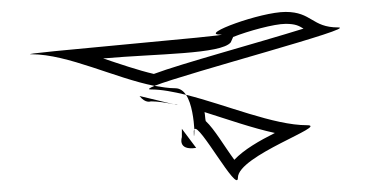

<svg xmlns="http://www.w3.org/2000/svg" viewBox="-20 -410 620 322"><path d="M323 -222C361 -210 404 -195 441 -187C415 -174 389 -159 373 -142C356 -165 340 -193 325 -207C324 -211 324 -217 323 -222ZM153 -312C243 -320 351 -319 367 -339L371 -348C396 -358 440 -370 459 -370C475 -370 481 -367 489 -362C412 -338 283 -303 238 -286C212 -292 180 -303 153 -312ZM285 -180C285 -180 277 -157 309 -162L285 -194V-190ZM33 -319C94 -319 173 -279 239 -266C295 -288 583 -364 547 -364C503 -364 503 -390 459 -390C417 -390 314 -352 349 -352C387 -352 -6 -319 33 -319ZM272 -235C274 -235 276 -235 278 -234ZM214 -249C224 -236 233 -240 233 -240C244 -240 258 -238 272 -235ZM292 -251C302 -236 305 -208 306 -193C313 -206 379 -84 379 -112C379 -149 532 -200 495 -200C439 -200 360 -234 292 -251ZM305 -190C305 -177 306 -181 306 -193C306 -192 305 -192 305 -190ZM233 -260C251 -260 271 -256 292 -251C288 -257 282 -262 274 -262C263 -262 251 -264 239 -266C230 -262 227 -260 233 -260Z"/></svg>

Font: CiSf CamouflageKit II
Style: Outline
Weight: 400
Version: Version 1